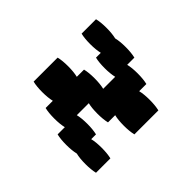

<svg xmlns="http://www.w3.org/2000/svg" viewBox="-83 -603 566 566"><g transform="rotate(-45 200.0 -320.0)"><path d="M360 -400Q364 -384 364 -360Q364 -337 360 -320H330Q334 -304 334 -280Q334 -257 330 -240H300Q304 -224 304 -200Q304 -177 300 -160H200Q196 -177 196 -200Q196 -224 200 -240H170Q166 -257 166 -280Q166 -304 170 -320H120Q124 -304 124 -280Q124 -257 120 -240H100Q104 -224 104 -200Q104 -177 100 -160H40Q36 -177 36 -200Q36 -224 40 -240Q36 -257 36 -280Q36 -304 40 -320H70Q66 -337 66 -360Q66 -384 70 -400H100Q96 -417 96 -440Q96 -464 100 -480H200Q204 -464 204 -440Q204 -417 200 -400H230Q234 -384 234 -360Q234 -337 230 -320H280Q276 -337 276 -360Q276 -384 280 -400H300Q296 -417 296 -440Q296 -464 300 -480H360Q364 -464 364 -440Q364 -417 360 -400Z"/></g></svg>

Font: VT323
Style: Regular
Weight: 400
Monospace: yes
Designer: Peter Hull
Version: Version 2.000